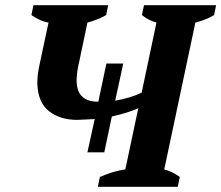

<svg xmlns="http://www.w3.org/2000/svg" viewBox="-20 -720 853 740"><path d="M345 -261 277 -258Q212 -258 169.5 -291Q127 -324 124 -395Q123 -427 132 -469L167 -633Q149 -636 132 -644Q115 -652 101 -662L109 -700H397L389 -662Q376 -654 356.5 -646Q337 -638 317 -633L285 -481Q277 -447 275.5 -419Q274 -391 281.5 -371Q289 -351 307.5 -339.5Q326 -328 359 -328L390 -475H455L424 -332Q453 -337 479.5 -345Q506 -353 526 -363L583 -633Q551 -642 527 -662L535 -700H813L805 -662Q791 -653 772 -645.5Q753 -638 733 -633L613 -67Q632 -62 647 -54Q662 -46 673 -38L665 0H357L365 -38Q390 -49 415 -56.5Q440 -64 463 -67L513 -303Q496 -295 469.5 -286.5Q443 -278 411 -271L382 -133H317Z"/></svg>

Font: PT Serif
Style: Bold Italic
Weight: 700
Italic angle: -12°
Designer: A.Korolkova, O.Umpeleva, V.Yefimov
Foundry: ParaType Ltd
Version: Version 1.000W OFL